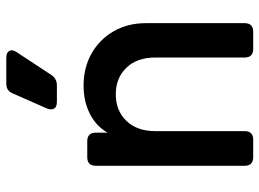

<svg xmlns="http://www.w3.org/2000/svg" viewBox="-130 -716 845 626"><g transform="rotate(-90 293.0 -402.5)"><path d="M94 0Q66 0 66 -28V-513Q66 -541 94 -541H146Q174 -541 174 -513V-475Q196 -513 236.5 -533Q277 -553 327 -553Q386 -553 432 -527Q478 -501 504.5 -455Q531 -409 531 -350V-28Q531 0 503 0H447Q419 0 419 -28V-319Q419 -379 385.5 -413.5Q352 -448 299 -448Q246 -448 212.5 -413.5Q179 -379 179 -319V-28Q179 0 151 0ZM274 -640Q258 -640 252.5 -649Q247 -658 253 -673L302 -784Q310 -805 334 -805H418Q435 -805 440.5 -795.5Q446 -786 437 -772L362 -658Q350 -640 328 -640Z"/></g></svg>

Font: Pitagon Sans Text SemiBold
Style: Regular
Weight: 600
Designer: Travis Tran
Foundry: Pitagon
Version: Version 1.001; ttfautohint (v1.8.4.7-5d5b);gftools[0.9.26]